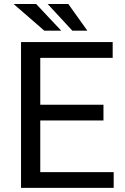

<svg xmlns="http://www.w3.org/2000/svg" viewBox="-20 -916 608 936"><path d="M484.4 -328.6H176.3V-76.7H534.2V0H82.5V-710.9H529.3V-633.8H176.3V-405.3H484.4ZM278.3 -766.6H195.8L46.4 -896.5H156.2ZM405.8 -766.6H332.5L212.4 -896.5H313Z"/></svg>

Font: Roboto
Style: Regular
Weight: 400
Designer: Google
Version: Version 2.001047; 2015